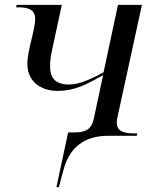

<svg xmlns="http://www.w3.org/2000/svg" viewBox="-20 -556 643 786"><path d="M211 210H221L240 139C269 31 344 0 422 0H540L542 -10H529C491 -10 458 -16 458 -55C458 -61 459 -69 461 -77L561 -536H463L404 -260C336 -223 296 -210 263 -210C204 -210 185 -239 185 -285C185 -310 189 -332 194 -355L233 -536H48L46 -526H54C92 -526 124 -519 124 -479C124 -434 92 -350 92 -294C92 -223 147 -184 214 -184C288 -184 332 -210 402 -248L365 -75C354 -20 325 -14 282 -14H259Z"/></svg>

Font: Noto Serif Display
Style: Italic
Weight: 400
Italic angle: -12°
Designer: Monotype Design Team
Foundry: Monotype Imaging Inc.
Version: Version 2.009